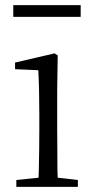

<svg xmlns="http://www.w3.org/2000/svg" viewBox="-20 -732 368 752"><path d="M44 0V-27L131 -36Q132 -49 132 -65Q133 -106 133.5 -150Q134 -194 134 -227V-285Q134 -335 133 -377.5Q132 -420 130 -457L39 -461V-487L194 -523L206 -515L204 -378V-227Q204 -194 204.5 -150Q205 -106 205 -65Q205 -49 206 -36L285 -27V0ZM32 -666V-712H296V-666Z"/></svg>

Font: Early Summer Mincho Light
Style: Regular
Weight: 300
Designer: GuiWonder
Version: Version 1.002